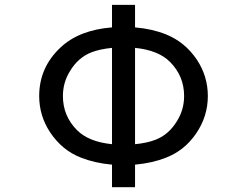

<svg xmlns="http://www.w3.org/2000/svg" viewBox="-20 -783 1040 806"><path d="M546.9 -668Q618.2 -662.1 676.8 -638.7Q756.8 -606.4 806.6 -532.2Q852.5 -462.9 852.5 -379.9Q852.5 -294.9 803.7 -223.1Q754.9 -151.4 676.8 -121.1Q620.1 -98.6 546.9 -91.8V2.9H450.2V-91.8Q377 -98.6 320.3 -121.1Q241.2 -151.4 190.4 -227.5Q144.5 -296.9 144.5 -379.9Q144.5 -500 234.4 -584Q312.5 -657.2 450.2 -668V-762.7H546.9ZM546.9 -582V-177.7Q597.7 -182.6 632.8 -196.3Q688.5 -217.8 722.7 -274.4Q752.9 -322.3 752.9 -379.9Q752.9 -463.9 693.4 -523.4Q644.5 -572.3 546.9 -582ZM450.2 -177.7V-582Q399.4 -577.1 364.3 -563.5Q308.6 -542 274.4 -485.4Q244.1 -437.5 244.1 -379.9Q244.1 -295.9 303.7 -236.3Q352.5 -187.5 450.2 -177.7Z"/></svg>

Font: MotoyaLCedar
Style: W3 mono
Weight: 400
Version: Version 1.01